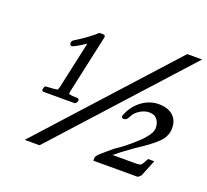

<svg xmlns="http://www.w3.org/2000/svg" viewBox="-129 -887 1163 1080"><g transform="rotate(20 452.0 -347.0)"><path d="M815 -730 121 36H210L904 -730ZM191 -550C201 -552 226 -566 267 -593L205 -309C202 -300 200 -294 198 -293C191 -291 170 -289 134 -287C127 -288 122 -283 120 -273C115 -260 119 -254 131 -254H314C318 -254 323 -261 327 -265L329 -275V-276C329 -283 325 -287 317 -287C290 -287 274 -289 267 -293C267 -300 268 -305 269 -310L345 -658V-662C346 -669 341 -673 331 -673H310C286 -650 246 -620 190 -585C180 -580 176 -572 177 -563C178 -554 182 -550 189 -550ZM763 -411C678 -411 613 -346 591 -280L590 -278V-277C590 -269 595 -265 604 -265C620 -265 628 -279 634 -292C650 -326 696 -349 724 -349C741 -349 754 -346 762 -341C781 -327 791 -306 791 -279C791 -259 779 -236 756 -211C744 -196 723 -176 692 -150L660 -124C636 -105 647 -115 612 -90C594 -75 571 -56 544 -32C531 -20 524 -10 524 -3V14H788C792 13 798 8 807 -1L847 -100H810C799 -78 790 -64 785 -59C778 -55 770 -53 761 -53H614C631 -64 645 -79 664 -92C682 -105 698 -117 716 -130C775 -168 816 -199 839 -222C865 -247 878 -276 878 -309C878 -378 828 -411 763 -411Z"/></g></svg>

Font: fbb
Style: Bold Italic
Weight: 700
Italic angle: -12°
Designer: David J. Perry, Michael Sharpe
Version: Version 0.991